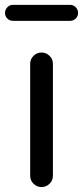

<svg xmlns="http://www.w3.org/2000/svg" viewBox="-30 -755 335 775"><path d="M91.8 -45.9V-497.1Q91.8 -516.6 105.5 -529.8Q119.1 -543 137.7 -543Q156.2 -543 169.9 -529.8Q183.6 -516.6 183.6 -497.1V-45.9Q183.6 -26.4 169.9 -13.2Q156.2 0 137.7 0Q119.1 0 105.5 -13.2Q91.8 -26.4 91.8 -45.9ZM22.5 -670.9Q8.8 -670.9 -0.5 -680.2Q-9.8 -689.5 -9.8 -702.6Q-9.8 -715.8 -0.5 -725.6Q8.8 -735.4 22.5 -735.4H252.9Q266.6 -735.4 275.9 -725.6Q285.2 -715.8 285.2 -702.6Q285.2 -689.5 275.9 -680.2Q266.6 -670.9 252.9 -670.9Z"/></svg>

Font: Gen Jyuu Gothic P Regular
Style: Regular
Weight: 400
Designer: [Source Han Sans]
Ryoko NISHIZUKA  (kana & ideographs); Paul D. Hunt (Latin, Greek & Cyrillic); Wenlong ZHANG  (bopomofo
Version: Version 1.002.20150607